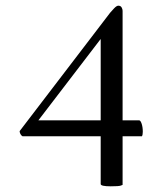

<svg xmlns="http://www.w3.org/2000/svg" viewBox="-20 -649 572 675"><path d="M396 -629Q404 -629 407.5 -623Q411 -617 411 -611V-226H469Q474 -226 478 -214Q482 -202 482 -186Q482 -175 479 -170H411V1Q411 1 404.5 3.5Q398 6 369 6Q334 6 334 -2V-170H59Q54 -173 51.5 -178.5Q49 -184 49 -188L367 -604Q372 -610 381 -619.5Q390 -629 396 -629ZM334 -512 115 -226H334Z"/></svg>

Font: Amiri
Style: Bold Italic
Weight: 700
Italic angle: 10°
Designer: Khaled Hosny
Version: Version 0.113